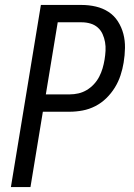

<svg xmlns="http://www.w3.org/2000/svg" viewBox="-20 -755 540 775"><path d="M24 0 145 -735H310Q339 -735 367 -728.5Q395 -722 418 -707Q441 -692 456 -668.5Q471 -645 478 -618Q485 -591 484.5 -561.5Q484 -532 479 -502Q475 -477 466.5 -451Q458 -425 443.5 -401.5Q429 -378 409 -358.5Q389 -339 364.5 -326.5Q340 -314 313.5 -309Q287 -304 261 -304H153L103 0ZM165 -374H261Q279 -374 296.5 -378Q314 -382 330 -391.5Q346 -401 359 -415Q372 -429 380.5 -445.5Q389 -462 394 -479Q399 -496 402 -514Q405 -532 406 -550Q407 -568 404 -585Q401 -602 394 -617.5Q387 -633 374.5 -644Q362 -655 345 -660Q328 -665 310 -665H213Z"/></svg>

Font: Iosevka Custom
Style: Italic
Weight: 400
Italic angle: -9°
Monospace: yes
Designer: Belleve Invis
Foundry: Belleve Invis
Version: Version 30.3.3; ttfautohint (v1.8.3)